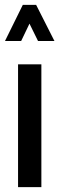

<svg xmlns="http://www.w3.org/2000/svg" viewBox="-37 -768 243 788"><path d="M-16.6 -599.6 56.6 -748H111.3L186.5 -599.6H119.1L84 -670.9L49.8 -599.6ZM37.1 0V-503.9H132.8V0Z"/></svg>

Font: Post No Bills Colombo
Style: Bold
Weight: 700
Designer: Kosala Senevirathne, Siva Puranthara, Lasantha Premarathna, Tharique Azeez
Foundry: Mooniak
Version: Version 1.220 ; ttfautohint (v1.6)